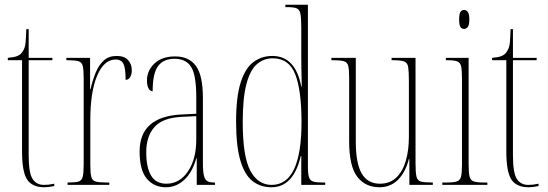

<svg xmlns="http://www.w3.org/2000/svg" viewBox="-20 -780 2312 810"><path d="M167 10Q116 10 94.5 -22.5Q73 -55 73 -141V-526H13V-536Q39 -538 52.5 -543.5Q66 -549 73 -559Q86 -576 88 -601Q90 -626 91 -657H101V-536H201V-526H101V-125Q101 -50 117.5 -25Q134 0 165 0Q176 0 185.5 -1Q195 -2 209 -5V5Q184 10 167 10Z M265 0V-10H266Q297 -10 311 -14Q325 -18 329 -34.5Q333 -51 333 -86V-450Q333 -486 329 -502Q325 -518 310 -522Q295 -526 263 -526H260V-536H360V-404H362Q371 -443 384 -474.5Q397 -506 418 -525Q439 -544 472 -544Q505 -544 520.5 -526.5Q536 -509 536 -484Q536 -466 529 -454.5Q522 -443 510 -443Q510 -491 501 -510Q492 -529 468 -529Q419 -529 390 -461Q361 -393 361 -274V-86Q361 -51 365 -34.5Q369 -18 384 -14Q399 -10 430 -10H441V0Z M680 10Q630 10 599.5 -26Q569 -62 569 -141Q569 -288 745 -297L808 -300V-371Q808 -463 786.5 -497.5Q765 -532 716 -532Q670 -532 647 -501.5Q624 -471 624 -395Q614 -395 607 -406.5Q600 -418 600 -440Q600 -482 631.5 -512Q663 -542 719 -542Q777 -542 806.5 -502Q836 -462 836 -366V-93Q836 -56 840.5 -38.5Q845 -21 855.5 -15.5Q866 -10 885 -10H887V0H810V-112H808Q792 -54 758 -22Q724 10 680 10ZM682 -5Q738 -5 773 -57Q808 -109 808 -191V-290L746 -287Q666 -283 631.5 -244Q597 -205 597 -138Q597 -73 617.5 -39Q638 -5 682 -5Z M1125 10Q1079 10 1045.5 -16Q1012 -42 994 -103Q976 -164 976 -267Q976 -372 995.5 -432.5Q1015 -493 1049.5 -518.5Q1084 -544 1129 -544Q1226 -544 1251 -415H1253Q1252 -461 1251.5 -489.5Q1251 -518 1251 -544V-666Q1251 -706 1247 -723.5Q1243 -741 1230 -745.5Q1217 -750 1189 -750H1184V-760H1279V-76Q1279 -47 1283.5 -32.5Q1288 -18 1301.5 -14Q1315 -10 1342 -10H1352V0H1251V-122H1249Q1218 10 1125 10ZM1126 0Q1252 0 1252 -265Q1252 -399 1225.5 -466.5Q1199 -534 1131 -534Q1092 -534 1063.5 -509Q1035 -484 1019.5 -425Q1004 -366 1004 -265Q1004 -120 1036 -60Q1068 0 1126 0Z M1581 10Q1521 10 1487 -34.5Q1453 -79 1453 -184V-453Q1453 -487 1449 -502.5Q1445 -518 1430 -522Q1415 -526 1382 -526H1378V-536H1481V-183Q1481 -91 1506 -48Q1531 -5 1583 -5Q1625 -5 1652 -31Q1679 -57 1692 -101.5Q1705 -146 1705 -203V-436Q1705 -478 1702 -497Q1699 -516 1684.5 -521Q1670 -526 1635 -526H1632V-536H1733V-91Q1733 -52 1737 -35Q1741 -18 1756 -14Q1771 -10 1804 -10H1806V0H1707V-109H1705Q1690 -52 1658.5 -21Q1627 10 1581 10Z M1938 -658Q1928 -658 1922.5 -666Q1917 -674 1917 -698Q1917 -721 1922.5 -729.5Q1928 -738 1938 -738Q1947 -738 1953.5 -729.5Q1960 -721 1960 -698Q1960 -674 1953.5 -666Q1947 -658 1938 -658ZM1846 0V-10H1862Q1893 -10 1907 -14.5Q1921 -19 1925 -35Q1929 -51 1929 -86V-447Q1929 -483 1925.5 -499.5Q1922 -516 1909 -521Q1896 -526 1867 -526H1861V-536H1957V-86Q1957 -51 1961 -35Q1965 -19 1979 -14.5Q1993 -10 2023 -10H2036V0Z M2210 10Q2159 10 2137.5 -22.5Q2116 -55 2116 -141V-526H2056V-536Q2082 -538 2095.5 -543.5Q2109 -549 2116 -559Q2129 -576 2131 -601Q2133 -626 2134 -657H2144V-536H2244V-526H2144V-125Q2144 -50 2160.5 -25Q2177 0 2208 0Q2219 0 2228.5 -1Q2238 -2 2252 -5V5Q2227 10 2210 10Z"/></svg>

Font: Noto Serif Display ExtraCondensed Thin
Style: Regular
Weight: 100
Width: 2
Designer: Monotype Design Team
Foundry: Monotype Imaging Inc.
Version: Version 2.009